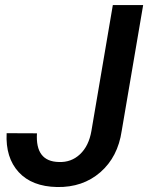

<svg xmlns="http://www.w3.org/2000/svg" viewBox="-20 -731 587 761"><path d="M427.2 -710.9H547.4L462.4 -212.4Q447.3 -108.9 377.7 -48.3Q308.1 12.2 206.1 10.3Q106.4 8.3 54 -48.8Q1.5 -106 6.3 -203.1L126.5 -202.6Q119.6 -90.8 213.4 -88.9Q262.2 -86.9 297.1 -119.6Q332 -152.3 342.3 -211.9Z"/></svg>

Font: Roboto Medium
Style: Italic
Weight: 500
Italic angle: -12°
Designer: Google
Version: Version 2.134; 2016